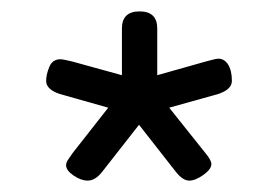

<svg xmlns="http://www.w3.org/2000/svg" viewBox="-20 -728 487 337"><path d="M134 -411Q122 -411 109 -420Q96 -429 96 -438Q96 -443 100 -448.5Q104 -454 108 -460L170 -539L85 -563Q61 -571 61 -586Q61 -597 66.5 -610.5Q72 -624 86 -624Q89 -624 96 -622.5Q103 -621 107 -620L194 -596V-678Q194 -708 225 -708Q256 -708 256 -678V-596L341 -620Q345 -621 352.5 -623Q360 -625 363 -625Q374 -625 380.5 -614.5Q387 -604 387 -586Q387 -571 363 -563L277 -539L340 -460Q351 -447 351 -440Q351 -431 337 -421Q323 -411 312 -411Q301 -411 289 -426L224 -509L159 -426Q147 -411 134 -411Z"/></svg>

Font: Asap Expanded ExtraBold
Style: Regular
Weight: 800
Width: 7
Designer: Pablo Cosgaya
Foundry: Omnibus-Type
Version: Version 3.001; ttfautohint (v1.8.4.7-5d5b)